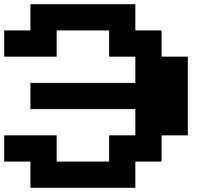

<svg xmlns="http://www.w3.org/2000/svg" viewBox="-20 -1020 1040 915"><path d="M125 -125V-250H0V-375H250V-250H500V-375H625V-500H125V-625H625V-750H500V-875H250V-750H0V-875H125V-1000H625V-875H750V-750H875V-375H750V-250H625V-125Z"/></svg>

Font: Press Start 2P
Style: Regular
Weight: 400
Designer: CodeMan38
Foundry: CodeMan38
Version: Version 3.000